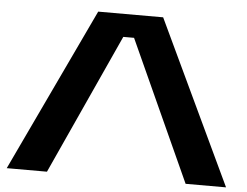

<svg xmlns="http://www.w3.org/2000/svg" viewBox="-54 -844 1170 910"><g transform="rotate(5 531.5 -388.5)"><path d="M505.9 -668 201.2 0H9.8L377 -776.9H686L1053.2 0H860.8L557.1 -668Z"/></g></svg>

Font: Sporting Grotesque
Style: Bold
Weight: 700
Designer: Lucas LE BIHAN
Foundry: Lucas LE BIHAN
Version: Version 2.002;PS 2.2;hotconv 1.0.88;makeotf.lib2.5.647800